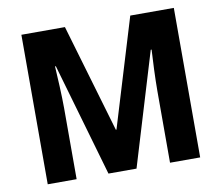

<svg xmlns="http://www.w3.org/2000/svg" viewBox="-78 -809 1042 903"><g transform="rotate(-10 442.5 -357.0)"><path d="M369 0H503L666 -539H670C667 -490 663 -402 663 -343V0H807V-714H599L442 -197H439L287 -714H79V0H217V-339C217 -400 212 -490 209 -540H213Z"/></g></svg>

Font: Noto Sans Armenian SemiCondensed Medium
Style: Regular
Weight: 500
Width: 4
Designer: Monotype Design Team
Foundry: Monotype Imaging Inc.
Version: Version 2.008